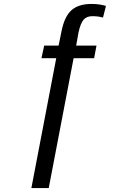

<svg xmlns="http://www.w3.org/2000/svg" viewBox="-20 -730 596 973"><path d="M517 -700 502 -641Q478 -648 448 -648Q419 -648 403.5 -630Q388 -612 378 -566L366 -499H469L457 -435H353L227 223H139L265 -435H190L204 -499H277L292 -573Q307 -647 342.5 -678.5Q378 -710 444 -710Q484 -710 517 -700Z"/></svg>

Font: Libra Sans
Style: Italic
Weight: 400
Italic angle: -12°
Foundry: Context Ltd
Version: Version 1.002